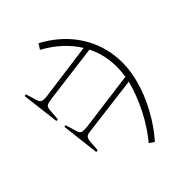

<svg xmlns="http://www.w3.org/2000/svg" viewBox="-178 -629 953 1009"><g transform="rotate(-30 299.0 -124.5)"><path d="M200 -502Q307 -477 385 -416Q463 -355 505 -266Q547 -177 547 -68Q547 12 526.5 97Q506 182 470 253L439 242Q474 166 492 80.5Q510 -5 510 -90L208 33Q186 41 180 49.5Q174 58 176 78L188 140L177 145L98 -53L108 -58L142 -2Q154 17 168.5 15Q183 13 206 4L507 -121Q493 -252 415 -339L108 -213Q85 -203 79 -195Q73 -187 76 -168L88 -105L77 -101L-2 -298L8 -303L42 -248Q52 -232 65 -231Q78 -230 106 -242L393 -362Q354 -399 302.5 -426Q251 -453 189 -468Z"/></g></svg>

Font: Literata 72pt ExtraLight
Style: Regular
Weight: 200
Designer: Latin by Veronika Burian and Jose Scaglione. Greek by Irene Vlachou. Cyrillic by Vera Evstafieva.
Foundry: TypeTogether
Version: Version 3.002